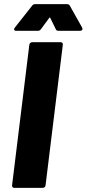

<svg xmlns="http://www.w3.org/2000/svg" viewBox="-20 -903 417 923"><path d="M57 -755H163C168 -755 173 -757 177 -763L216 -816C218 -820 221 -820 222 -816L248 -763C250 -757 255 -755 261 -755H365C375 -755 379 -762 375 -770L316 -875C314 -880 309 -883 303 -883H148C142 -883 137 -880 134 -875L51 -770C45 -762 48 -755 57 -755ZM48 0H186C193 0 198 -5 199 -12L282 -688C283 -695 279 -700 272 -700H134C128 -700 122 -695 121 -688L38 -12C37 -5 42 0 48 0Z"/></svg>

Font: Barlow ExtraBold
Style: Italic
Weight: 800
Italic angle: -7°
Designer: Jeremy Tribby
Foundry: Tribby Type
Version: Version 1.422;hotconv 1.0.109;makeotfexe 2.5.65596